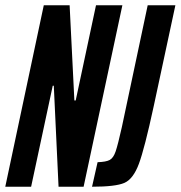

<svg xmlns="http://www.w3.org/2000/svg" viewBox="-30 -708 685 728"><path d="M-10 0 136 -688H234L252 -327H257L334 -688H434L287 0H192L174 -383H170L88 0ZM432 -226 530 -688H635L553 -306Q518 -144 496.5 -86.5Q475 -29 441.5 -14.5Q408 0 319 0L340 -93Q372 -94 386 -101.5Q400 -109 408.5 -134Q417 -159 432 -226Z"/></svg>

Font: Saira Ultra Condensed
Style: Bold Italic
Weight: 700
Width: 1
Italic angle: -12°
Designer: Hector Gatti with collaboration of the Omnibus-Type team
Foundry: Omnibus-Type
Version: Version 1.001; ttfautohint (v1.8)